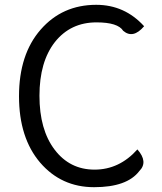

<svg xmlns="http://www.w3.org/2000/svg" viewBox="-20 -765 674 798"><path d="M551 -144Q597 -92 559 -54Q508 13 371 13Q235 13 147 -89Q59 -192 59 -365Q59 -539 149 -642Q239 -745 380 -745Q498 -745 579 -656Q533 -602 492 -637Q470 -672 381 -672Q273 -672 208 -590Q144 -508 144 -367Q144 -226 207 -143Q270 -60 373 -60Q476 -60 551 -144Z"/></svg>

Font: Swei Half Moon CJK TC
Style: DemiLight
Weight: 350
Version: Version 2.125